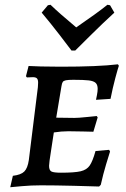

<svg xmlns="http://www.w3.org/2000/svg" viewBox="-20 -778 531 806"><path d="M236 -53Q293 -53 318.5 -59Q344 -65 356.5 -83Q369 -101 381 -144L438 -149L442 -142Q438 -130 425.5 -88.5Q413 -47 403 -2L396 5Q371 4 290 2Q209 0 152 0Q110 0 72 3.5Q34 7 23 8L34 -40Q68 -44 82 -58Q96 -72 101 -106L139 -412Q140 -420 140 -431Q140 -444 135 -449Q130 -454 118 -454L93 -453L89 -458L100 -501Q113 -500 151.5 -499Q190 -498 234 -498Q392 -498 475 -508L479 -502Q475 -491 464 -450Q453 -409 444 -363L383 -359Q384 -364 387 -379Q390 -394 390 -405Q390 -422 381.5 -430Q373 -438 352.5 -440.5Q332 -443 288 -443Q266 -443 256.5 -441Q247 -439 243.5 -434Q240 -429 238 -416L216 -284L292 -283Q309 -283 342 -286.5Q375 -290 386 -291L390 -285L372 -225Q361 -225 330.5 -226Q300 -227 267 -227Q238 -227 206 -222L195 -150Q186 -94 186 -82Q186 -63 196 -58Q206 -53 236 -53ZM192 -758Q227 -724 300 -663Q389 -724 431 -758L442 -756L460 -725Q412 -681 361.5 -631Q311 -581 296 -566H280Q269 -581 230.5 -631Q192 -681 155 -725L181 -756Z"/></svg>

Font: Alegreya SC Medium
Style: Italic
Weight: 500
Italic angle: -7°
Designer: Juan Pablo del Peral
Foundry: Huerta Tipografica
Version: Version 2.007; ttfautohint (v1.6)